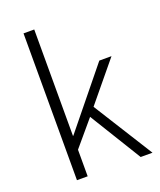

<svg xmlns="http://www.w3.org/2000/svg" viewBox="-146 -886 813 977"><g transform="rotate(-20 260.5 -397.5)"><path d="M100 0H158V-144L273 -280L445 0H509L307 -322L481 -533H415L160 -219H158V-795H100Z"/></g></svg>

Font: Noto Sans CJK JP Light
Style: Regular
Weight: 300
Designer: Ryoko NISHIZUKA (kana & ideographs); Paul D. Hunt (Latin, Greek & Cyrillic); Wenlong ZHANG (bopomofo); Sandoll Communica
Foundry: Adobe Systems Incorporated
Version: Version 1.004;PS 1.004;hotconv 1.0.82;makeotf.lib2.5.63406